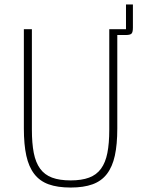

<svg xmlns="http://www.w3.org/2000/svg" viewBox="-20 -829 635 861"><path d="M506 -253Q506 -181 495 -131Q484 -81 459.5 -49Q435 -17 395 -2.5Q355 12 297 12Q238 12 198 -2.5Q158 -17 133.5 -49Q109 -81 98 -131Q87 -181 87 -253V-698H123V-248Q123 -186 131.5 -143Q140 -100 160 -72.5Q180 -45 213.5 -32.5Q247 -20 297 -20Q346 -20 379.5 -32.5Q413 -45 433 -72.5Q453 -100 461.5 -143Q470 -186 470 -248V-698H545V-809H576V-705Q576 -685 570 -678.5Q564 -672 544 -672H506V-253Z"/></svg>

Font: IBM Plex Sans Condensed ExtraLight
Style: Regular
Weight: 200
Width: 3
Designer: Mike Abbink, Paul van der Laan, Pieter van Rosmalen
Foundry: Bold Monday
Version: Version 1.3